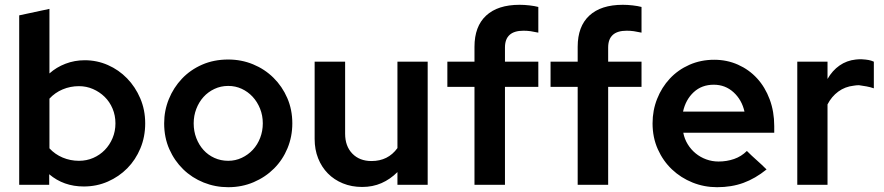

<svg xmlns="http://www.w3.org/2000/svg" viewBox="-20 -770 3682 800"><path d="M585 -256Q585 -200 565 -152Q545 -104 510.5 -69Q476 -34 429.5 -13.5Q383 7 329 7Q245 7 185 -44V0H60V-706L186 -733V-464Q215 -490 253 -504.5Q291 -519 333 -519Q384 -519 429.5 -499Q475 -479 509.5 -443.5Q544 -408 564.5 -360Q585 -312 585 -256ZM309 -411Q273 -411 241 -397.5Q209 -384 186 -359V-152Q209 -127 241 -113.5Q273 -100 309 -100Q341 -100 368.5 -112Q396 -124 416.5 -145Q437 -166 449 -194.5Q461 -223 461 -256Q461 -289 449 -317.5Q437 -346 416 -366.5Q395 -387 367.5 -399Q340 -411 309 -411Z M664 -256Q664 -309 683.5 -357Q703 -405 738 -442Q773 -479 822 -500.5Q871 -522 931 -522Q986 -522 1034.5 -502Q1083 -482 1119.5 -446Q1156 -410 1177 -361.5Q1198 -313 1198 -256Q1198 -201 1178 -152.5Q1158 -104 1122 -68Q1086 -32 1037 -11Q988 10 931 10Q877 10 828.5 -9.5Q780 -29 743.5 -64.5Q707 -100 685.5 -148.5Q664 -197 664 -256ZM931 -100Q961 -100 987.5 -112.5Q1014 -125 1033.5 -146Q1053 -167 1064 -195.5Q1075 -224 1075 -256Q1075 -289 1063.5 -317.5Q1052 -346 1032.5 -367Q1013 -388 987 -400Q961 -412 931 -412Q900 -412 873.5 -399.5Q847 -387 828 -366Q809 -345 798 -316.5Q787 -288 787 -256Q787 -223 798 -194.5Q809 -166 828 -145Q847 -124 873.5 -112Q900 -100 931 -100Z M1418 -513V-213Q1418 -161 1448 -130Q1478 -99 1528 -99Q1597 -99 1636 -153V-513H1762V0H1636V-53Q1606 -23 1569.5 -7Q1533 9 1489 9Q1445 9 1408.5 -6Q1372 -21 1346 -47.5Q1320 -74 1305.5 -110.5Q1291 -147 1291 -191V-513Z M1844 -513H1957V-575Q1957 -660 2005.5 -705Q2054 -750 2145 -750Q2165 -750 2186.5 -747.5Q2208 -745 2223 -741V-634Q2205 -638 2191 -640Q2177 -642 2161 -642Q2084 -642 2084 -572V-513H2223V-408H2084V0H1957V-408H1844Z M2274 -513H2387V-575Q2387 -660 2435.5 -705Q2484 -750 2575 -750Q2595 -750 2616.5 -747.5Q2638 -745 2653 -741V-634Q2635 -638 2621 -640Q2607 -642 2591 -642Q2514 -642 2514 -572V-513H2653V-408H2514V0H2387V-408H2274Z M3174 -64Q3127 -26 3077.5 -8Q3028 10 2968 10Q2914 10 2865.5 -9.5Q2817 -29 2780 -64Q2743 -99 2721 -148Q2699 -197 2699 -256Q2699 -310 2718 -358Q2737 -406 2771 -442.5Q2805 -479 2852.5 -500Q2900 -521 2956 -521Q3009 -521 3055 -500.5Q3101 -480 3134.5 -443.5Q3168 -407 3187 -356Q3206 -305 3206 -245V-217H2827Q2832 -191 2845.5 -169Q2859 -147 2878.5 -131Q2898 -115 2922.5 -106Q2947 -97 2974 -97Q3008 -97 3038.5 -107.5Q3069 -118 3092 -141Q3112 -121 3133 -102.5Q3154 -84 3174 -64ZM2954 -417Q2904 -417 2870.5 -386Q2837 -355 2826 -305H3082Q3071 -354 3036.5 -385.5Q3002 -417 2954 -417Z M3302 0V-513H3428V-441Q3448 -476 3478 -497Q3508 -518 3546 -522Q3553 -523 3559 -523Q3565 -523 3571 -523Q3588 -522 3599 -520Q3610 -518 3621 -513V-402Q3607 -407 3590.5 -410Q3574 -413 3559 -415Q3554 -415 3548 -414.5Q3542 -414 3537 -413Q3501 -409 3473 -388.5Q3445 -368 3428 -335V0Z"/></svg>

Font: Rosa Sans SemiBold
Style: Regular
Weight: 600
Designer: Pentagram / MCKL
Foundry: Pentagram / MCKL
Version: Version 1.005;September 16, 2019;FontCreator 11.5.0.2425 64-